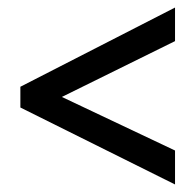

<svg xmlns="http://www.w3.org/2000/svg" viewBox="-20 -612 520 509"><path d="M444 -123V-213L144 -355L444 -503V-592L34 -382V-327Z"/></svg>

Font: Noto Sans Gujarati Condensed Medium
Style: Regular
Weight: 500
Width: 3
Designer: Jelle Bosma - Monotype Design Team, Universal Thirst
Foundry: Monotype Imaging Inc.
Version: Version 2.106